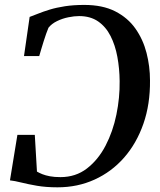

<svg xmlns="http://www.w3.org/2000/svg" viewBox="-20 -772 666 800"><path d="M331 -751.5Q407.5 -751.5 460 -724.8Q512.5 -698 544.2 -653Q576 -608 590.5 -551.8Q605 -495.5 605 -437Q606 -338 577.5 -256.2Q549 -174.5 497 -115.2Q445 -56 374.2 -23.8Q303.5 8.5 219.5 8.5Q171.5 8.5 134 2Q96.5 -4.5 68.5 -11.5Q40.5 -18.5 21.5 -20.5L52.5 -210H125L134 -57Q143.5 -51.5 156.5 -46.2Q169.5 -41 188 -37.5Q206.5 -34 232 -34Q295.5 -34 342.2 -70Q389 -106 419.8 -165Q450.5 -224 465 -294.5Q479.5 -365 478.5 -434Q478 -486.5 469 -535.2Q460 -584 440.5 -622.2Q421 -660.5 388.8 -682.8Q356.5 -705 309.5 -705Q289.5 -705 264.8 -700Q240 -695 217.5 -684Q195 -673 182 -656.5Q177.5 -645.5 172.2 -631Q167 -616.5 162 -600.2Q157 -584 152.2 -568.2Q147.5 -552.5 143.5 -538.5H80L103.5 -701.5Q118.5 -707 139 -715.2Q159.5 -723.5 187.2 -732Q215 -740.5 250.8 -746Q286.5 -751.5 331 -751.5Z"/></svg>

Font: Merriweather 72pt Medium
Style: Italic
Weight: 500
Italic angle: -7.8°
Version: Version 2.101